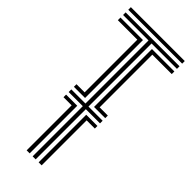

<svg xmlns="http://www.w3.org/2000/svg" viewBox="-258 -839 878 878"><g transform="rotate(45 181.0 -400.0)"><path d="M79.8 -358.2V-375H132.5V-715.8H6.5V-732.8H152V-358.2ZM6.5 -783.2V-800H355V-783.2ZM132.5 0V-291H79.8V-307.8H152V0ZM210 0V-307.8H282.5V-291H229.5V0ZM210 -358.2V-732.8H355V-715.8H229.5V-375H282.5V-358.2ZM6.5 -749.5V-766.2H355V-749.5H190.8V-341.5H282.5V-324.5H190.8V0H171.2V-324.5H79.8V-341.5H171.2V-749.5Z"/></g></svg>

Font: Big Shoulders Inline Text Thin SemiBold
Style: Regular
Weight: 600
Version: Version 2.002